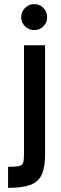

<svg xmlns="http://www.w3.org/2000/svg" viewBox="-20 -727 297 938"><path d="M83.5 -643.1Q83.5 -669.4 102.3 -688.2Q121.1 -707 147.5 -707Q173.3 -707 191.9 -688.5Q210.4 -669.9 210.4 -643.1Q210.4 -616.7 192.1 -598.4Q173.8 -580.1 147.5 -580.1Q120.6 -580.1 102.1 -598.6Q83.5 -617.2 83.5 -643.1ZM19.5 87.9Q55.7 87.9 72 84.5Q88.4 81.1 92.8 68.6Q97.2 56.2 97.2 29.3V-505.9H200.2V29.3Q200.2 90.8 183.8 126.2Q167.5 161.6 128.2 176.3Q88.9 190.9 19.5 190.9Z"/></svg>

Font: Anta
Style: Regular
Weight: 400
Designer: Sergej Lebedev
Foundry: Sergej Lebedev
Version: Version 1.000; ttfautohint (v1.8.4.7-5d5b)